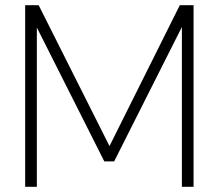

<svg xmlns="http://www.w3.org/2000/svg" viewBox="-20 -720 843 740"><path d="M77 0V-700H129L402 -157L673 -700H726V0H681V-616L420 -98H382L122 -614V0Z"/></svg>

Font: DM Sans ExtraLight
Style: Regular
Weight: 200
Designer: Colophon Foundry, Jonny Pinhorn
Foundry: Colophon Foundry
Version: Version 4.004; ttfautohint (v1.8.4.7-5d5b)